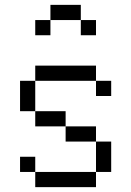

<svg xmlns="http://www.w3.org/2000/svg" viewBox="-20 -770 540 790"><path d="M312.5 -687.5H187.5V-750H312.5ZM62.5 -125H125V-62.5H62.5ZM62.5 -437.5H125V-312.5H62.5ZM125 -62.5H375V0H125ZM125 -312.5H250V-250H125ZM125 -500H375V-437.5H125ZM125 -687.5H187.5V-625H125ZM250 -250H375V-187.5H250ZM312.5 -687.5H375V-625H312.5ZM375 -187.5H437.5V-62.5H375ZM375 -437.5H437.5V-375H375Z"/></svg>

Font: ChillBitmapSE 16px
Style: Regular
Weight: 400
Designer: Designed by Warren2060
Foundry: ChillType
Version: Version 1.000